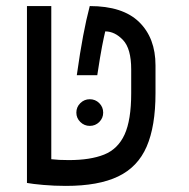

<svg xmlns="http://www.w3.org/2000/svg" viewBox="-20 -606 626 636"><path d="M198.2 9.8Q159.7 9.8 123.5 6.6Q87.4 3.4 69.3 0V-585.9H149.9V-78.6Q162.1 -77.1 176.5 -76.4Q190.9 -75.7 208 -75.7Q279.3 -75.7 325 -94Q370.6 -112.3 392.6 -160.2Q414.6 -208 414.6 -297.4V-376Q414.6 -444.8 387.5 -473.4Q360.4 -502 328.6 -502Q324.2 -483.9 318.1 -452.6Q312 -421.4 302.2 -356.9H234.4Q245.1 -433.1 255.4 -487.3Q265.6 -541.5 277.3 -585.9Q386.7 -585.9 440.9 -533Q495.1 -480 495.1 -389.6V-296.9Q495.1 -188 465.8 -120.4Q436.5 -52.7 371.3 -21.5Q306.2 9.8 198.2 9.8ZM277.3 -189Q259.3 -189 246.1 -201.9Q232.9 -214.8 232.9 -232.9Q232.9 -251.5 246.1 -264.4Q259.3 -277.3 277.3 -277.3Q295.9 -277.3 308.8 -264.4Q321.8 -251.5 321.8 -232.9Q321.8 -214.8 308.8 -201.9Q295.9 -189 277.3 -189Z"/></svg>

Font: Cascadia Code PL SemiLight
Style: Regular
Weight: 350
Monospace: yes
Designer: Aaron Bell
Foundry: Saja Typeworks
Version: Version 2404.023; ttfautohint (v1.8.4)